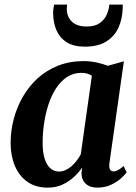

<svg xmlns="http://www.w3.org/2000/svg" viewBox="-20 -828 608 858"><path d="M469 -99Q466.5 -78 472 -70Q477.5 -62 487.5 -62Q496 -62 506.8 -67.5Q517.5 -73 532.5 -86L546 -57.5Q539 -47.5 521 -31.2Q503 -15 476 -2.2Q449 10.5 414.5 10.5Q382 10.5 363.2 -6.8Q344.5 -24 344 -55L347.5 -79.5Q332.5 -57.5 310.2 -37Q288 -16.5 259 -3Q230 10.5 193.5 10.5Q139.5 10.5 102.5 -15.5Q65.5 -41.5 46.5 -86.8Q27.5 -132 27.5 -189.5Q27.5 -243.5 41.5 -296.5Q55.5 -349.5 82.5 -396.2Q109.5 -443 149 -478.8Q188.5 -514.5 240.2 -534.8Q292 -555 355 -555Q382.5 -555 411.5 -548.8Q440.5 -542.5 462 -534L533.5 -554ZM390.5 -489.5Q381.5 -495.5 370 -499Q358.5 -502.5 344.5 -502.5Q307.5 -502.5 279 -483.5Q250.5 -464.5 229.8 -432.2Q209 -400 196 -359.2Q183 -318.5 176.8 -275Q170.5 -231.5 170.5 -190Q170.5 -147 179.8 -118.2Q189 -89.5 205.5 -75.5Q222 -61.5 243.5 -61.5Q258.5 -61.5 272.5 -67.8Q286.5 -74 299.2 -85Q312 -96 322.5 -109.8Q333 -123.5 341 -138.5ZM359 -619.5Q308.5 -619.5 277.5 -639.5Q246.5 -659.5 232 -693.5Q217.5 -727.5 217.5 -769.5Q217.5 -782 219 -791.5Q220.5 -801 222 -807.5H280Q279.5 -803.5 279 -798.5Q278.5 -793.5 278.5 -787Q278.5 -767 287.5 -749.2Q296.5 -731.5 316 -720.5Q335.5 -709.5 367 -709.5Q404.5 -709.5 426 -725Q447.5 -740.5 457.2 -763.2Q467 -786 468.5 -807.5H528.5Q528.5 -803.5 528.5 -798.5Q528.5 -793.5 528 -787Q526.5 -742.5 509.2 -704.2Q492 -666 455.2 -642.8Q418.5 -619.5 359 -619.5Z"/></svg>

Font: Merriweather 48pt
Style: Bold Italic
Weight: 700
Italic angle: -7.8°
Version: Version 2.101